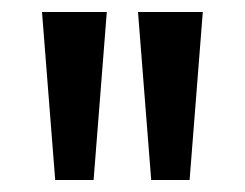

<svg xmlns="http://www.w3.org/2000/svg" viewBox="-20 -725 408 320"><path d="M72 -425 50 -705H158L136 -425ZM232 -425 210 -705H318L296 -425Z"/></svg>

Font: Nunito Sans 10pt Condensed SemiBold
Style: Regular
Weight: 600
Width: 3
Designer: Vernon Adams
Foundry: Vernon Adams
Version: Version 3.101;gftools[0.9.27]